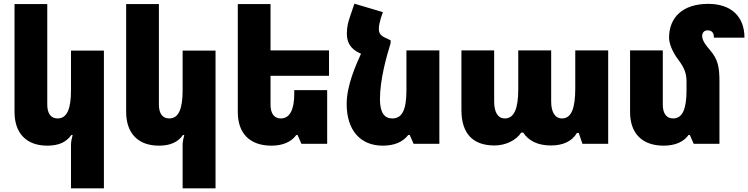

<svg xmlns="http://www.w3.org/2000/svg" viewBox="-20 -782 4068 1044"><path d="M545 242V-507H366V-292C366 -190 345 -138 293 -138C256 -138 237 -166 237 -213V-760H59V-173C59 -57 124 10 237 10C301 10 341 -10 368 -48H375C370 -30 366 -11 366 7V242Z M1152 242V-507H973V-292C973 -190 952 -138 900 -138C863 -138 844 -166 844 -213V-760H666V-173C666 -57 731 10 844 10C908 10 948 -10 975 -48H982C977 -30 973 -11 973 7V242Z M1759 -292H1580V-272C1580 -192 1559 -138 1507 -138C1470 -138 1451 -166 1451 -213V-370H1769V-508H1451V-760H1273V-173C1273 -57 1338 10 1456 10C1517 10 1564 -10 1591 -48H1598L1619 0H1759Z M2104 -563 2089 -570C2047 -588 2040 -600 2040 -627C2040 -645 2046 -665 2051 -684L2062 -716L1907 -762L1883 -691C1874 -665 1866 -636 1866 -600C1866 -550 1887 -517 1932 -495L1943 -490C1915 -428 1865 -317 1865 -217C1865 -73 1940 10 2061 10C2125 10 2170 -10 2200 -48H2208L2229 0H2369V-508H2190V-292C2190 -183 2166 -138 2113 -138C2071 -138 2046 -168 2046 -243C2046 -350 2082 -476 2104 -547Z M2669 9C2729 9 2787 -19 2814 -61H2825C2854 -17 2903 9 2976 9C3040 9 3090 -13 3117 -59H3127L3147 0H3287V-508H3108V-303C3108 -195 3088 -138 3036 -138C2998 -138 2977 -172 2977 -230V-508H2798V-297C2798 -194 2777 -138 2725 -138C2687 -138 2667 -172 2667 -230V-508H2489V-184C2489 -58 2549 9 2669 9Z M3892 -341C3892 -418 3883 -460 3842 -508C3822 -531 3798 -560 3798 -586C3798 -604 3809 -617 3827 -617C3850 -617 3862 -605 3862 -577H4028C4028 -696 3952 -761 3831 -761C3692 -761 3618 -687 3618 -577C3618 -548 3634 -503 3667 -459C3703 -412 3713 -380 3713 -338V-292C3713 -191 3692 -138 3640 -138C3603 -138 3584 -166 3584 -213V-508H3406V-173C3406 -57 3471 10 3589 10C3650 10 3697 -10 3724 -48H3731L3752 0H3892Z"/></svg>

Font: Noto Sans Armenian SemiCondensed Black
Style: Regular
Weight: 900
Width: 4
Designer: Monotype Design Team
Foundry: Monotype Imaging Inc.
Version: Version 2.008